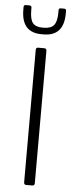

<svg xmlns="http://www.w3.org/2000/svg" viewBox="-58 -866 346 896"><g transform="rotate(5 115.5 -418.0)"><path d="M16 -826Q16 -836 25 -836H43Q53 -836 53 -826V-815Q53 -772 66.5 -755Q80 -738 113 -738H117Q152 -738 166 -755.5Q180 -773 180 -815V-825Q180 -835 189 -835H206Q215 -835 215 -825V-814Q215 -707 120 -707H110Q16 -707 16 -814ZM140 -631V-12Q140 0 129 0H100Q90 0 90 -12V-631Q90 -643 100 -643H129Q140 -643 140 -631Z"/></g></svg>

Font: Rajdhani
Style: Regular
Weight: 400
Designer: Satya Rajpurohit, Jyotish Sonowal
Foundry: Indian Type Foundry
Version: Version 1.201;PS 1.0;hotconv 1.0.78;makeotf.lib2.5.61930; tt